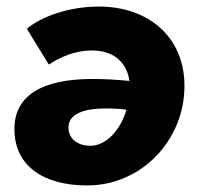

<svg xmlns="http://www.w3.org/2000/svg" viewBox="-20 -555 608 586"><path d="M282 -535C192 -535 106 -505 62 -467L129 -358C166 -382 210 -401 261 -401C320 -401 366 -371 375 -308C334 -312 297 -314 263 -314C107 -314 24 -263 24 -161C24 -49 112 11 246 11C412 11 543 -127 543 -293C543 -443 432 -535 282 -535ZM189 -166C189 -205 231 -224 303 -224C324 -224 345 -223 366 -220C348 -159 305 -110 255 -110C223 -110 189 -127 189 -166Z"/></svg>

Font: Fixel Text 20240404 ExtraBold
Style: Italic
Weight: 800
Width: 4
Italic angle: -10°
Designer: AlfaBravo + MacPaw
Foundry: Kyrylo Tkachov, Marchela Mozhyna, Serhii Makarenko, Maria Weinstein, Zakhar Kryvoshyya
Version: Version 1.211;Glyphs 3.2 (3225)